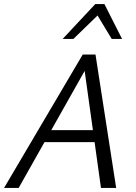

<svg xmlns="http://www.w3.org/2000/svg" viewBox="-21 -927 673 947"><path d="M477 0 391 -617H419L71 0H-1L387 -658H450L552 0ZM158 -226 191 -285H465L482 -226ZM288 -735 449 -907H494L475 -865L341 -735ZM530 -735 452 -864 449 -907H494L581 -735Z"/></svg>

Font: Ysabeau Office
Style: Italic
Weight: 400
Italic angle: -12°
Designer: Christian Thalmann (Catharsis Fonts)
Version: Version 2.001;gftools[0.9.30]; featfreeze: tnum,lnum,ss02